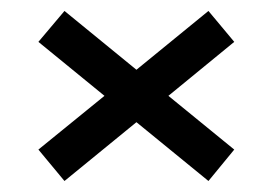

<svg xmlns="http://www.w3.org/2000/svg" viewBox="-20 -516 496 349"><path d="M228 -293.9 97.2 -187 49.8 -244.1 169.9 -341.8 49.8 -439.9 97.2 -496.1 228 -389.2 358.9 -496.1 405.8 -439.9 286.1 -341.8 405.8 -244.1 358.9 -187Z"/></svg>

Font: Margherita Black
Style: Regular
Weight: 900
Designer: James Puckett
Foundry: Dunwich Type Founders
Version: Version 1.008;hotconv 1.0.109;makeotfexe 2.5.65596